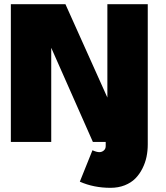

<svg xmlns="http://www.w3.org/2000/svg" viewBox="-20 -680 794 920"><path d="M486.5 20V0H425L225.5 -451V0H32V-660H293.5L494.5 -212.5V-660H688V12Q688 43 682 71.8Q676 100.5 662.2 127.8Q648.5 155 628.5 175.2Q608.5 195.5 577.8 207.8Q547 220 509.5 220Q429 220 362.5 190.5L423 40Q443 49 456 49Q468 49 477.2 41.2Q486.5 33.5 486.5 20Z"/></svg>

Font: League Spartan Black
Style: Regular
Weight: 900
Foundry: The League of Moveable Type
Version: Version 2.002